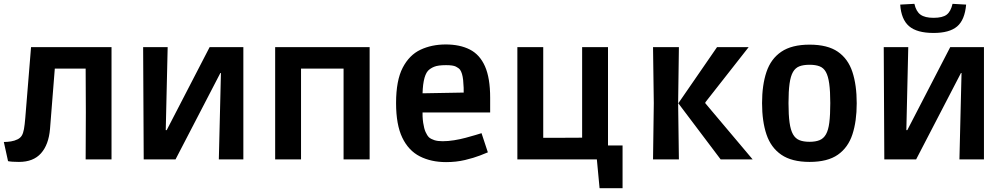

<svg xmlns="http://www.w3.org/2000/svg" viewBox="-28 -832 5237 1002"><path d="M14 9 -8 -91Q10 -91 29 -94Q48 -97 64 -105Q78 -112 85.5 -124Q93 -136 97 -158Q101 -180 104 -217L134 -586H554V0H419L420 -247L419 -474H258L233 -159Q226 -77 186 -32Q146 13 71 13Q52 13 37.5 12Q23 11 14 9Z M722 0 719 -586H847L837 -153H842L1066 -586H1242V0H1114L1125 -451H1122L888 0Z M1408 0V-586H1543V0ZM1765 0V-586H1901V0ZM1466 -474V-586H1844V-474H1655Z M2300 14Q2222 14 2163 -16Q2104 -46 2071.5 -113.5Q2039 -181 2039 -294Q2039 -412 2073.5 -478.5Q2108 -545 2166.5 -572.5Q2225 -600 2298 -600Q2372 -600 2424 -573.5Q2476 -547 2503 -486Q2530 -425 2530 -322V-245H2116L2177 -265Q2176 -221 2180.5 -191Q2185 -161 2193 -143Q2201 -125 2211 -115Q2222 -106 2239 -100.5Q2256 -95 2282 -95Q2310 -95 2341.5 -100Q2373 -105 2402.5 -113Q2432 -121 2454 -127.5Q2476 -134 2485 -137L2518 -37Q2509 -33 2477 -20.5Q2445 -8 2399 3Q2353 14 2300 14ZM2177 -318 2117 -344 2454 -350 2392 -324Q2393 -378 2389 -414.5Q2385 -451 2373 -468Q2366 -477 2351 -484.5Q2336 -492 2300 -492Q2258 -492 2237.5 -483.5Q2217 -475 2205 -462Q2176 -428 2177 -318Z M2702 0 2701 -113H2915L3116 -114V0ZM2672 0V-586H2807V0ZM3010 0V-586H3145V0ZM3101 150 3080 -73H3221V150Z M3733 0 3512 -293 3714 -586H3879L3653 -298V-293L3900 0ZM3380 0 3384 -293 3380 -586H3515L3511 -293L3515 0Z M4197 13Q4104 13 4049.5 -24.5Q3995 -62 3972 -130.5Q3949 -199 3949 -294Q3949 -388 3972 -456.5Q3995 -525 4049.5 -562Q4104 -599 4197 -599Q4291 -599 4344.5 -562Q4398 -525 4420.5 -456.5Q4443 -388 4443 -293Q4443 -199 4420.5 -130.5Q4398 -62 4344.5 -24.5Q4291 13 4197 13ZM4197 -92Q4228 -92 4249 -100.5Q4270 -109 4282.5 -131Q4295 -153 4300 -192.5Q4305 -232 4305 -294Q4305 -356 4299.5 -395.5Q4294 -435 4282 -456.5Q4270 -478 4249 -486Q4228 -494 4197 -494Q4165 -494 4144 -486Q4123 -478 4110.5 -456.5Q4098 -435 4092.5 -395.5Q4087 -356 4087 -294Q4087 -232 4092.5 -192.5Q4098 -153 4110.5 -131Q4123 -109 4144 -100.5Q4165 -92 4197 -92Z M4587 0 4584 -586H4712L4702 -153H4707L4931 -586H5107V0H4979L4990 -451H4987L4753 0ZM4844 -660Q4757 -660 4716 -695.5Q4675 -731 4670 -808L4744 -812Q4753 -772 4776 -755.5Q4799 -739 4844 -739Q4891 -739 4912.5 -755.5Q4934 -772 4943 -812L5014 -808Q5007 -728 4967 -694Q4927 -660 4844 -660Z"/></svg>

Font: Ruda ExtraBold
Style: Regular
Weight: 800
Designer: Mariela Monsalve and Angelina Sanchez
Foundry: Mariela Monsalve and Angelina Sanchez
Version: Version 2.000